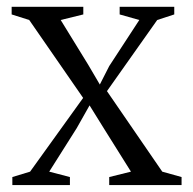

<svg xmlns="http://www.w3.org/2000/svg" viewBox="-20 -532 554 552"><path d="M66.5 -38.5 219 -250.5 64 -474.5 13.5 -490.5V-512.5H219.5V-490.5L154.5 -474.5L233.5 -346L267 -289L294 -342L380.5 -474.5L324 -490.5V-512.5H481V-490.5L432 -474.5L287.5 -270L446.5 -38.5L502 -23V0H294V-23L356.5 -38.5L281 -159L237.5 -229L200.5 -163.5L121.5 -38.5L181 -23V0H15.5V-23Z"/></svg>

Font: Merriweather 120pt Light
Style: Regular
Weight: 300
Version: Version 2.100